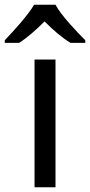

<svg xmlns="http://www.w3.org/2000/svg" viewBox="-60 -786 378 806"><path d="M173 -766H83C57 -721 -3 -656 -40 -617V-606H20C55 -628 91 -660 127 -696C163 -660 201 -627 236 -606H298V-617C260 -655 197 -721 173 -766ZM173 0V-536H85V0Z"/></svg>

Font: Noto Sans Bengali
Style: Regular
Weight: 400
Designer: Jelle Bosma - Monotype Design Team
Foundry: Monotype Imaging Inc.
Version: Version 2.003